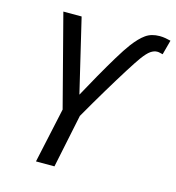

<svg xmlns="http://www.w3.org/2000/svg" viewBox="-107 -812 828 903"><g transform="rotate(15 307.0 -360.0)"><path d="M150 0 208 -268 92 -714H181L266 -356Q293 -406 324.5 -461.5Q356 -517 385 -565Q414 -613 435 -641Q465 -681 492.5 -700.5Q520 -720 560 -720Q574 -720 588.5 -717.5Q603 -715 614 -712L595 -641Q588 -642 582 -644Q576 -646 568 -646Q552 -646 536 -635Q520 -624 498 -594Q482 -572 450.5 -522Q419 -472 378.5 -404.5Q338 -337 294 -260L240 0Z"/></g></svg>

Font: BC Sans
Style: Italic
Weight: 400
Italic angle: -12°
Designer: Monotype Design Team
Designer: Province of B.C.
Foundry: Monotype Imaging Inc.
Version: Version 2.000;GOOG;noto-source:20170915:90ef993387c0